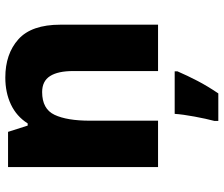

<svg xmlns="http://www.w3.org/2000/svg" viewBox="-78 -522 821 704"><g transform="rotate(-90 332.0 -169.5)"><path d="M400 -560Q487 -560 540.5 -512Q594 -464 594 -358V0H424V-311Q424 -367 405.5 -396Q387 -425 347 -425Q285 -425 263.5 -379.5Q242 -334 242 -250V0H72V-550H201L224 -478H232Q258 -519 301.5 -539.5Q345 -560 400 -560ZM423 71Q407 108 388 144.5Q369 181 342 221H241V207Q249 177 257 134Q265 91 267 61H423Z"/></g></svg>

Font: Noto Sans Thaana ExtraBold
Style: Regular
Weight: 800
Designer: David Williams
Foundry: Google Inc.
Version: Version 3.001; ttfautohint (v1.8.4.7-5d5b)